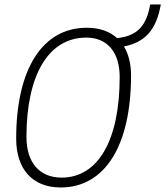

<svg xmlns="http://www.w3.org/2000/svg" viewBox="-20 -827 738 857"><path d="M250.5 9.8C448.2 9.8 564.9 -176.3 564.9 -490.7C564.9 -542.5 553.7 -585.9 533.2 -619.6C628.4 -638.7 677.7 -693.4 697.8 -807.1H650.4C634.3 -713.9 594.7 -671.4 518.6 -659.2L502.9 -656.7C469.7 -687 423.8 -703.1 367.2 -703.1C169.4 -703.1 52.2 -519 52.2 -208C52.2 -71.3 126 9.8 250.5 9.8ZM254.9 -34.2C156.2 -34.2 98.1 -101.6 98.1 -215.3C98.1 -494.1 197.3 -659.2 365.2 -659.2C459 -659.2 514.2 -593.8 514.2 -483.4C514.2 -201.2 418 -34.2 254.9 -34.2Z"/></svg>

Font: Cascadia Code PL ExtraLight
Style: Italic
Weight: 200
Italic angle: -10°
Monospace: yes
Designer: Aaron Bell
Foundry: Saja Typeworks
Version: Version 2404.023